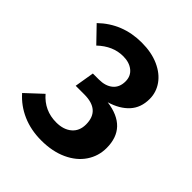

<svg xmlns="http://www.w3.org/2000/svg" viewBox="-198 -845 996 996"><g transform="rotate(45 300.0 -347.0)"><path d="M508 -533Q508 -469 470.5 -428Q433 -387 366 -367Q530 -345 530 -195Q530 -136 497.5 -87.5Q465 -39 404 -11Q343 17 262 17Q186 17 124 -10Q62 -37 18 -87L107 -170Q164 -104 251 -104Q304 -104 336 -131Q368 -158 368 -206Q368 -310 251 -310H188L206 -418H250Q298 -418 326.5 -441.5Q355 -465 355 -509Q355 -548 327 -570.5Q299 -593 254 -593Q179 -593 116 -533L35 -617Q132 -711 272 -711Q344 -711 397.5 -687Q451 -663 479.5 -622.5Q508 -582 508 -533Z"/></g></svg>

Font: Fira Mono
Style: Bold
Weight: 700
Monospace: yes
Designer: Carrois Corporate & Edenspiekermann AG
Foundry: Carrois Corporate GbR & Edenspiekermann AG
Version: Version 3.206